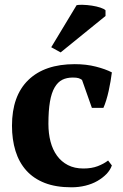

<svg xmlns="http://www.w3.org/2000/svg" viewBox="-20 -785 524 817"><path d="M31 0ZM456 -81Q449 -61 433 -44.5Q417 -28 394.5 -15Q372 -2 343.5 5Q315 12 284 12Q218 12 170.5 -6.5Q123 -25 92 -59.5Q61 -94 46 -142.5Q31 -191 31 -250Q31 -377 100.5 -444.5Q170 -512 298 -512Q347 -512 388 -501.5Q429 -491 456 -477Q454 -460 450.5 -439.5Q447 -419 442.5 -398.5Q438 -378 432 -358.5Q426 -339 420 -326H371L329 -445Q322 -450 314 -452.5Q306 -455 290 -455Q264 -455 245 -445.5Q226 -436 212.5 -413Q199 -390 192.5 -352Q186 -314 186 -258Q186 -217 195 -182.5Q204 -148 222.5 -122.5Q241 -97 269 -82.5Q297 -68 335 -68Q370 -68 396 -78Q422 -88 440 -102ZM306 -763Q314 -765 332.5 -764.5Q351 -764 371 -761Q391 -758 407.5 -752.5Q424 -747 429 -741V-717L238 -562L198 -584Z"/></svg>

Font: PT Serif
Style: Bold
Weight: 700
Designer: A.Korolkova, O.Umpeleva, V.Yefimov
Foundry: ParaType Ltd
Version: Version 1.000W OFL; ttfautohint (v1.6)